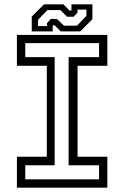

<svg xmlns="http://www.w3.org/2000/svg" viewBox="-20 -860 570 880"><path d="M57.5 0V-141.5H194.5V-558.5H57.5V-700H472V-558.5H335.5V-141.5H472V0ZM95.8 -38.2H434V-102.5H294.5V-598H434V-662.2H95.8V-598H230.5V-102.5H95.8ZM125.5 -716V-784L181.5 -840H270.5L298.5 -812H307.5V-840H403.5V-772L347.5 -716H258.5L230.5 -744H221.5V-716ZM154.5 -740.5H195.5V-754.5L213 -773.2H241L272.5 -742.5H333L376 -787V-816H335V-802L317.5 -783.2H287.5L256.5 -814H197.5L154.5 -769.5Z"/></svg>

Font: Tourney Thin
Style: Regular
Weight: 100
Designer: Tyler Finck
Foundry: Etcetera Type Co
Version: Version 1.015